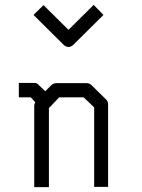

<svg xmlns="http://www.w3.org/2000/svg" viewBox="-20 -815 580 785"><path d="M240 -632 117 -754 158 -794 260 -693 363 -795 403 -754 280 -632Q271 -623 260 -623Q249 -623 240 -632ZM165 -442 189 -466Q198 -475 210 -475H334Q346 -475 354 -467L413 -409Q422 -400 422 -388V-51H365V-376L322 -417H222L180 -373V-50H120V-385Q120 -387 124 -397L106 -417H57V-476H120Q132 -476 139 -467Z"/></svg>

Font: ibm3270
Style: Regular
Weight: 400
Monospace: yes
Version: Version 2.0.3